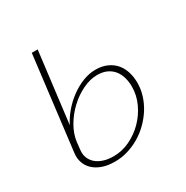

<svg xmlns="http://www.w3.org/2000/svg" viewBox="-123 -596 682 705"><g transform="rotate(-30 218.0 -243.5)"><path d="M128 -493 91 -193Q103.5 -218 123.5 -241.5Q143.5 -265 168 -283Q192.5 -301 219.8 -311.8Q247 -322.5 274 -322.5Q301.5 -322.5 322.2 -313.2Q343 -304 356.8 -288Q370.5 -272 377.2 -250.5Q384 -229 384 -204Q384 -177 375.8 -150.8Q367.5 -124.5 352.8 -101.2Q338 -78 318 -58.2Q298 -38.5 274 -24.2Q250 -10 223.5 -2Q197 6 169.5 6Q138.5 6 116 -2Q93.5 -10 79 -23.8Q64.5 -37.5 58.2 -56Q52 -74.5 54.5 -95.5L103 -493ZM79 -94Q77 -77.5 82.5 -62.8Q88 -48 100.2 -37Q112.5 -26 131 -19.8Q149.5 -13.5 174.5 -13.5Q209.5 -13.5 242.8 -29.2Q276 -45 302 -71.2Q328 -97.5 343.8 -131.5Q359.5 -165.5 359.5 -202Q359.5 -221.5 354.5 -239.8Q349.5 -258 338.8 -272Q328 -286 311 -294.2Q294 -302.5 269.5 -302.5Q239.5 -302.5 208 -287.2Q176.5 -272 150 -247.2Q123.5 -222.5 105 -190.8Q86.5 -159 82.5 -126.5Z"/></g></svg>

Font: Lato Thin
Style: Italic
Weight: 200
Italic angle: -7°
Designer: Lukasz Dziedzic
Foundry: tyPoland Lukasz Dziedzic
Version: Version 2.007; 2014-02-27